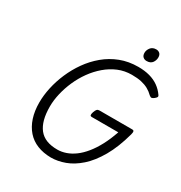

<svg xmlns="http://www.w3.org/2000/svg" viewBox="-269 -1406 1528 1617"><g transform="rotate(30 494.5 -597.5)"><path d="M462 19Q388 18 329.5 -5.5Q271 -29 230.5 -75Q190 -121 168.5 -186.5Q147 -252 147 -335Q147 -404 163.5 -480Q180 -556 212.5 -631.5Q245 -707 293 -775Q341 -843 405 -896.5Q469 -950 548 -980.5Q627 -1011 721 -1011Q782 -1011 831.5 -997.5Q881 -984 919 -957Q957 -930 984 -891Q992 -880 987.5 -871.5Q983 -863 969 -852Q956 -842 946.5 -840.5Q937 -839 923 -851Q898 -876 868 -892.5Q838 -909 799.5 -917.5Q761 -926 707 -926Q637 -926 576 -900.5Q515 -875 463 -830.5Q411 -786 370 -729Q329 -672 300.5 -607.5Q272 -543 256.5 -476.5Q241 -410 241 -350Q241 -279 255 -226Q269 -173 297.5 -137Q326 -101 370.5 -83.5Q415 -66 476 -66Q517 -66 559 -80.5Q601 -95 641 -124.5Q681 -154 718.5 -200Q756 -246 789 -308Q822 -370 849 -449H593Q578 -449 575.5 -458Q573 -467 580 -489Q588 -512 596.5 -520.5Q605 -529 620 -529H937Q952 -529 955 -520.5Q958 -512 952 -489Q913 -346 856.5 -248Q800 -150 733.5 -91Q667 -32 597.5 -6.5Q528 19 462 19ZM754 -1088Q733 -1088 719 -1101Q705 -1114 705 -1140Q705 -1166 723.5 -1190Q742 -1214 778 -1214Q798 -1214 812 -1201.5Q826 -1189 826 -1163Q826 -1135 809 -1111.5Q792 -1088 754 -1088Z"/></g></svg>

Font: Playwrite CA
Style: Regular
Weight: 400
Designer: Veronika Burian, José Scaglione
Foundry: TypeTogether
Version: Version 1.002